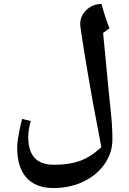

<svg xmlns="http://www.w3.org/2000/svg" viewBox="-20 -700 652 972"><path d="M251 252Q161 252 114 199.5Q67 147 67 47Q67 30 70 8.5Q73 -13 78.5 -40Q84 -67 92 -98L136 -87Q123 -44 123 -7Q123 64 155 99Q187 134 253 134Q308 134 350.5 124.5Q393 115 430 93Q446 84 461.5 71.5Q477 59 493 45L471 -72Q462 -116 451 -177.5Q440 -239 428.5 -305.5Q417 -372 407.5 -431Q398 -490 392 -530Q386 -570 386 -578Q386 -620 418 -650Q450 -680 494 -680Q503 -646 513 -615.5Q523 -585 534 -557L502 -533L532 -221Q537 -172 541 -134.5Q545 -97 547 -63.5Q549 -30 549 7Q549 74 509 131Q469 188 401 220Q367 236 329.5 244Q292 252 251 252Z"/></svg>

Font: Noto Naskh Arabic
Style: Bold
Weight: 700
Designer: Monotype Design Team, David Williams, Mohamad Dakak and Nizar Qandah
Foundry: Monotype Imaging Inc.
Version: Version 2.016